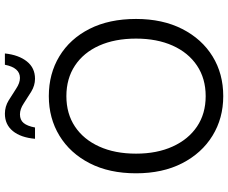

<svg xmlns="http://www.w3.org/2000/svg" viewBox="-92 -808 910 765"><g transform="rotate(-90 362.5 -425.0)"><path d="M362.5 10Q274.2 10 204.6 -32.9Q135 -75.8 95 -153.8Q55 -231.7 55 -337.5Q55 -444.2 95 -522.1Q135 -600 204.6 -642.5Q274.2 -685 362.5 -685Q451.7 -685 521.2 -642.9Q590.8 -600.8 630.4 -522.9Q670 -445 670 -337.5Q670 -231.7 630 -153.3Q590 -75 520.8 -32.5Q451.7 10 362.5 10ZM362.5 -60Q432.5 -60 484.2 -94.6Q535.8 -129.2 563.8 -191.7Q591.7 -254.2 591.7 -337.5Q591.7 -421.7 563.8 -484.2Q535.8 -546.7 484.2 -580.8Q432.5 -615 362.5 -615Q292.5 -615 241.2 -580.8Q190 -546.7 161.7 -484.2Q133.3 -421.7 133.3 -337.5Q133.3 -254.2 161.7 -191.7Q190 -129.2 241.2 -94.6Q292.5 -60 362.5 -60ZM192.5 -740Q197.5 -796.7 223.3 -828.3Q249.2 -860 292.5 -860Q320.8 -860 345.4 -845Q370 -830 392.5 -815Q415 -800 435 -800Q475.8 -800 487.5 -860H532.5Q526.7 -805 500.8 -772.5Q475 -740 431.7 -740Q405 -740 380.4 -755Q355.8 -770 333.3 -785Q310.8 -800 290 -800Q267.5 -800 255.4 -785.4Q243.3 -770.8 237.5 -740Z"/></g></svg>

Font: Funnel Sans Light
Style: Regular
Weight: 300
Designer: NORD ID, Kristian Moeller
Foundry: Dicotype
Version: Version 1.000